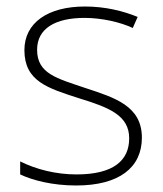

<svg xmlns="http://www.w3.org/2000/svg" viewBox="-20 -560 502 590"><path d="M416 -137C416 -235 332 -260 241 -290C156 -319 94 -333 94 -407C94 -472 149 -505 240 -505C292 -505 350 -492 388 -474L403 -508C359 -526 304 -540 241 -540C127 -540 55 -490 55 -406C55 -310 127 -289 223 -258C314 -230 377 -206 377 -135C377 -67 329 -24 215 -24C153 -24 92 -39 42 -64V-24C80 -6 141 10 214 10C346 10 416 -45 416 -137Z"/></svg>

Font: Noto Sans Cherokee ExtraLight
Style: Regular
Weight: 200
Designer: Monotype Design Team
Foundry: Monotype Imaging Inc.
Version: Version 2.001